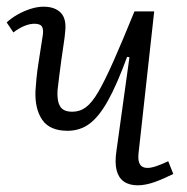

<svg xmlns="http://www.w3.org/2000/svg" viewBox="-21 -540 559 574"><path d="M-1 -473Q13 -486 31.5 -496.5Q50 -507 70.5 -513.5Q91 -520 109 -520Q143 -520 160.5 -502Q178 -484 174 -447Q173 -432 169.5 -409.5Q166 -387 162.5 -361.5Q159 -336 156 -312Q153 -288 151 -270Q149 -239 158.5 -222.5Q168 -206 195 -206Q218 -206 236 -219.5Q254 -233 273 -265.5Q292 -298 318 -356.5Q344 -415 381 -506H440L393 -80Q391 -59 397.5 -48.5Q404 -38 420 -38Q431 -38 447 -43.5Q463 -49 482 -58L497 -20Q485 -14 470.5 -7.5Q456 -1 442 4Q428 9 415 11.5Q402 14 391 14Q365 14 349 2.5Q333 -9 327.5 -31.5Q322 -54 327 -88L366 -369L359 -370Q329 -288 302 -239.5Q275 -191 246.5 -170Q218 -149 181 -149Q128 -149 105.5 -181.5Q83 -214 85 -268Q86 -283 88 -305Q90 -327 95 -358Q100 -389 106 -429Q110 -450 105 -459.5Q100 -469 82 -469Q68 -469 52 -462.5Q36 -456 19 -443Z"/></svg>

Font: Literata 18pt Light
Style: Italic
Weight: 300
Italic angle: -2°
Designer: Latin by Veronika Burian and Jose Scaglione. Greek by Irene Vlachou. Cyrillic by Vera Evstafieva
Foundry: TypeTogether
Version: Version 3.103;gftools[0.9.29]